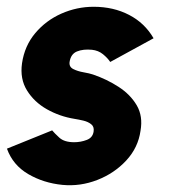

<svg xmlns="http://www.w3.org/2000/svg" viewBox="-52 -537 508 567"><path d="M132.5 9Q76.5 3.5 31.2 -23Q-14 -49.5 -31.5 -98L102 -152Q108.5 -144 123.2 -130.5Q138 -117 167 -117Q186.5 -117 204.2 -123.8Q222 -130.5 224.5 -149Q226.5 -163 217.2 -170.2Q208 -177.5 194.2 -180.8Q180.5 -184 168 -186Q124.5 -193 86.8 -214.2Q49 -235.5 27.8 -269.8Q6.5 -304 13 -350Q20.5 -401.5 52 -439Q83.5 -476.5 129.2 -496.8Q175 -517 224.5 -517Q283 -517 329.2 -493Q375.5 -469 401.5 -424L273.5 -354Q266 -365.5 252.2 -376.8Q238.5 -388 219.5 -390Q193.5 -392.5 175.2 -385Q157 -377.5 153.5 -354Q151.5 -339.5 164.5 -333Q177.5 -326.5 194.8 -323.5Q212 -320.5 222.5 -317Q263.5 -303 298.2 -280.5Q333 -258 351.8 -226Q370.5 -194 363 -151Q356 -101 320.8 -63Q285.5 -25 235.2 -5.5Q185 14 132.5 9Z"/></svg>

Font: Urbanist Black
Style: Italic
Weight: 900
Italic angle: -8°
Designer: Corey Hu
Foundry: Corey Hu
Version: Version 1.330; ttfautohint (v1.8.4.7-5d5b)